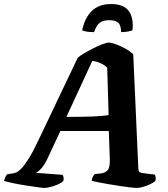

<svg xmlns="http://www.w3.org/2000/svg" viewBox="-63 -931 832 951"><path d="M157 0Q150 0 125 -3.5Q100 -7 67 -12Q34 -17 3.5 -23.5Q-27 -30 -43 -35Q-37 -58 -27 -68L-7 -71Q3 -72 15 -76Q27 -80 42.5 -96Q58 -112 79.5 -146Q101 -180 130 -242L322 -645Q332 -654 353 -666.5Q374 -679 398.5 -691.5Q423 -704 444 -712Q465 -720 475 -720Q488 -720 511.5 -711.5Q535 -703 558.5 -690Q582 -677 597 -662L622 -99Q623 -84 626.5 -80Q630 -76 642 -74L704 -66Q706 -63 707.5 -55.5Q709 -48 707 -35Q697 -26 679.5 -18Q662 -10 644 -5Q626 0 613 0Q606 0 584 -2.5Q562 -5 532.5 -9.5Q503 -14 473.5 -19Q444 -24 421.5 -28.5Q399 -33 391 -36Q393 -49 397.5 -56.5Q402 -64 407 -69L429 -71Q455 -73 468.5 -86Q482 -99 481 -140L476 -282H236L171 -143Q156 -112 139 -94Q122 -76 114 -75L247 -65Q255 -52 251 -35Q243 -26 225 -18Q207 -10 187.5 -5Q168 0 157 0ZM266 -352Q342 -352 394.5 -354Q447 -356 475 -361L468 -596Q436 -625 394 -629ZM403 -772Q377 -772 363 -775Q349 -778 344 -781Q357 -843 392 -877Q427 -911 487 -911Q551 -911 575.5 -875.5Q600 -840 593 -781Q587 -778 571.5 -775Q556 -772 537 -772Q536 -808 521.5 -819.5Q507 -831 478 -831Q449 -831 432 -819Q415 -807 403 -772Z"/></svg>

Font: Texturina ExtraBold
Style: Italic
Weight: 800
Italic angle: -11°
Designer: Guillermo Torres Carreño
Foundry: Omnibus-Type
Version: Version 1.002; ttfautohint (v1.8.3)